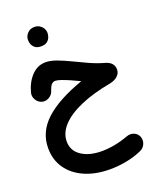

<svg xmlns="http://www.w3.org/2000/svg" viewBox="-182 -791 1004 1235"><g transform="rotate(-20 320.0 -173.5)"><path d="M140.6 -622.6Q140.6 -647.5 159.2 -667.2Q177.7 -687 206.5 -687Q227.1 -687 241.5 -678.2Q255.9 -669.4 264.2 -656.7Q274.4 -639.2 274.4 -622.1Q274.4 -608.9 268.6 -593Q262.7 -577.1 248.3 -565.9Q233.9 -554.7 207 -554.7Q179.7 -554.7 165.5 -566.4Q151.4 -578.1 145.5 -593.3Q140.6 -606.4 140.6 -622.6ZM197.3 -449.2Q231 -449.2 272.2 -433.8Q313.5 -418.5 360.1 -395.8Q406.7 -373 456.3 -350.6Q505.9 -328.1 556.6 -314Q614.3 -297.9 614.3 -247.6Q614.3 -223.1 594.2 -204.3Q574.2 -185.5 539.6 -178.7Q419.4 -156.7 332.3 -119.1Q245.1 -81.5 198.2 -31.5Q151.4 18.6 151.4 77.1Q151.4 140.6 204.8 176.5Q258.3 212.4 343.3 212.4Q431.2 212.4 525.4 177.7Q551.8 168 575.4 177.5Q599.1 187 608.9 210.4Q618.7 234.9 608.6 259.8Q598.6 284.7 574.2 295.9Q525.4 317.9 468.3 329.1Q411.1 340.3 354 340.3Q256.8 340.3 182.4 308.1Q107.9 275.9 66.2 216.6Q24.4 157.2 24.4 76.2Q24.4 -33.7 111.1 -114Q197.8 -194.3 372.1 -255.9Q343.3 -270 312.3 -283.7Q281.2 -297.4 255.4 -306.4Q229.5 -315.4 215.8 -315.4Q198.2 -315.4 187.3 -301.5Q176.3 -287.6 169.4 -265.1Q162.6 -239.7 138.9 -225.6Q115.2 -211.4 90.3 -217.8Q64.9 -224.6 50.8 -248.3Q36.6 -272 43 -297.4Q61 -365.2 101.6 -407.2Q142.1 -449.2 197.3 -449.2Z"/></g></svg>

Font: Mikhak Bold
Style: Regular
Weight: 700
Designer: Amin Abedi
Version: Version 3.3